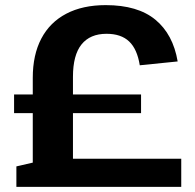

<svg xmlns="http://www.w3.org/2000/svg" viewBox="-20 -730 763 750"><path d="M108 -426Q108 -516 141.5 -579.5Q175 -643 239 -676.5Q303 -710 393 -710Q518 -710 587 -653Q656 -596 674 -490L526 -475Q516 -538 484.5 -568Q453 -598 396 -598Q332 -598 298.5 -556.5Q265 -515 265 -430V0H108ZM44 -80 109 -95 205 -110H688V0H44ZM35 -361H531V-288H35Z"/></svg>

Font: Pathway Extreme 28pt
Style: Bold
Weight: 700
Designer: Eduardo Rodriguez Tunni
Foundry: Eduardo Rodriguez Tunni
Version: Version 1.001;gftools[0.9.26]